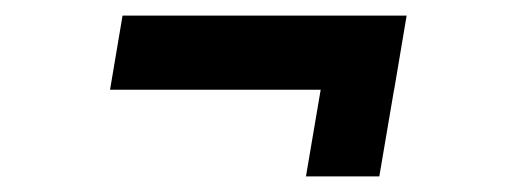

<svg xmlns="http://www.w3.org/2000/svg" viewBox="-20 -399 669 246"><path d="M121 -284 137 -379H501L485 -284ZM372 -173 407 -379H501L466 -173Z"/></svg>

Font: Figtree Light SemiBold
Style: Italic
Weight: 600
Italic angle: -9.5°
Version: Version 2.001;gftools[0.9.30]